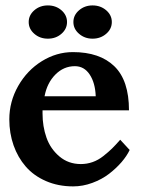

<svg xmlns="http://www.w3.org/2000/svg" viewBox="-20 -682 519 705"><path d="M453.6 -276.9H136.2V-265.1Q136.2 -217.8 150.6 -176.8Q165 -135.7 198 -107.7Q231 -79.6 276.9 -79.6Q299.3 -79.6 320.1 -86.9Q340.8 -94.2 359.6 -109.1Q378.4 -124 391.4 -136.7Q404.3 -149.4 421.4 -168.9L456.1 -131.3Q445.8 -109.4 426.3 -86.7Q406.7 -64 380.4 -43.7Q354 -23.4 319.1 -10.5Q284.2 2.4 248.5 2.4Q193.8 2.4 148.9 -17.1Q104 -36.6 74.7 -70.3Q45.4 -104 29.8 -148.4Q14.2 -192.9 14.2 -243.7Q14.2 -309.1 46.9 -366.5Q79.6 -423.8 133.5 -457.3Q187.5 -490.7 247.6 -490.7Q346.2 -490.7 399.9 -438.7Q453.6 -386.7 453.6 -276.9ZM143.6 -328.6H331.5Q329.6 -377.9 309.3 -408.4Q289.1 -439 254.9 -439Q213.9 -439 183.3 -408.2Q152.8 -377.4 143.6 -328.6ZM106 -557.9Q85.4 -575.7 85.4 -601.1Q85.4 -626.5 106 -644.3Q126.5 -662.1 155.8 -662.1Q185.1 -662.1 205.6 -644.3Q226.1 -626.5 226.1 -601.1Q226.1 -575.7 205.6 -557.9Q185.1 -540 155.8 -540Q126.5 -540 106 -557.9ZM319.8 -662.1Q349.1 -662.1 369.9 -644.3Q390.6 -626.5 390.6 -601.1Q390.6 -575.7 369.9 -557.9Q349.1 -540 319.8 -540Q291 -540 270.3 -557.9Q249.5 -575.7 249.5 -601.1Q249.5 -626.5 270.3 -644.3Q291 -662.1 319.8 -662.1Z"/></svg>

Font: Flanker
Style: Bold
Weight: 700
Designer: Flanker
Foundry: Flanker
Version: Version 2.021